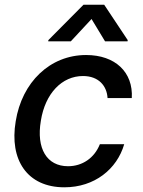

<svg xmlns="http://www.w3.org/2000/svg" viewBox="-20 -787 608 818"><path d="M254.3 11C382.8 11 478.3 -66.4 509.2 -172.6H405.5C382.1 -113.6 330.6 -78.8 269.9 -78.8C179.7 -78.8 133.9 -153.8 154.1 -272.7C172.6 -389.6 244.3 -463.1 333.5 -463.1C400.9 -463.1 435.4 -420.5 438.2 -369.3H541.5C547.9 -479.4 470.9 -552.6 346.9 -552.6C192.8 -552.6 73.5 -436.8 46.9 -270.2C19.2 -105.8 95.9 11 254.3 11ZM185.4 -610.8H281.6L370 -706L427.6 -610.8H523.4L524.1 -616.1L424 -766.7H335.6L186.1 -616.1Z"/></svg>

Font: Margiela Sans Medium
Style: Italic
Weight: 500
Italic angle: -9.39999°
Designer: Stefan Endress, Andreas Faust
Version: Version 1.100;FEAKit 1.0